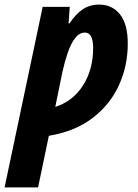

<svg xmlns="http://www.w3.org/2000/svg" viewBox="-72 -579 601 837"><path d="M-52 238 114 -549H232L227 -477H231Q258 -518 289 -538.5Q320 -559 360 -559Q417 -559 451 -516.5Q485 -474 485 -389Q485 -292 446.5 -207.5Q408 -123 331.5 -64.5Q255 -6 141 13L94 238ZM169 -113Q245 -137 289.5 -206Q334 -275 334 -370Q334 -437 298 -437Q274 -437 255.5 -413Q237 -389 223.5 -349.5Q210 -310 200 -265Z"/></svg>

Font: Noto Sans Condensed ExtraBold
Style: Italic
Weight: 800
Width: 3
Italic angle: -12°
Designer: Monotype Design Team
Foundry: Monotype Imaging Inc.
Version: Version 2.013; ttfautohint (v1.8.4.7-5d5b)